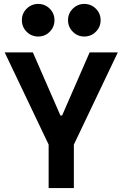

<svg xmlns="http://www.w3.org/2000/svg" viewBox="-20 -961 626 981"><path d="M228.5 0V-222.2L3.9 -693.4H147.9L288.6 -371.1H297.4L438 -693.4H582L357.4 -222.2V0ZM175.3 -774.4Q140.6 -774.4 116.2 -798.8Q91.8 -823.2 91.8 -857.9Q91.8 -892.6 116.2 -916.7Q140.6 -940.9 175.3 -940.9Q210 -940.9 234.1 -916.7Q258.3 -892.6 258.3 -857.9Q258.3 -823.2 234.1 -798.8Q210 -774.4 175.3 -774.4ZM410.6 -774.4Q376.5 -774.4 352.1 -798.8Q327.6 -823.2 327.6 -857.9Q327.6 -892.6 352.1 -916.7Q376.5 -940.9 410.6 -940.9Q445.3 -940.9 469.7 -916.7Q494.1 -892.6 494.1 -857.9Q494.1 -823.2 469.7 -798.8Q445.3 -774.4 410.6 -774.4Z"/></svg>

Font: CaskaydiaMono NF
Style: Bold
Weight: 700
Designer: Aaron Bell
Foundry: Saja Typeworks
Version: Version 2111.001; ttfautohint (v1.8.4);Nerd Fonts 3.1.1